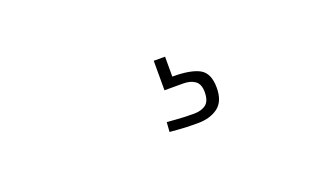

<svg xmlns="http://www.w3.org/2000/svg" viewBox="-35 -163 903 526"><g transform="rotate(-20 416.5 100.0)"><path d="M558 127Q558 167 535 184Q512 201 476 201Q459 201 444.5 200.5Q430 200 419 199Q406 198 395 197L397 169Q410 170 423 171Q434 172 448 172.5Q462 173 475 173Q497 173 510 163Q523 153 523 127Q523 104 510 94.5Q497 85 475 85H421V-1H454V57Q508 57 533 71Q558 85 558 127Z"/></g></svg>

Font: Panefresco 1wt
Style: Regular
Weight: 250
Version: Version 1.000